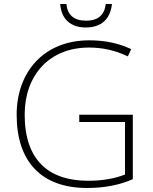

<svg xmlns="http://www.w3.org/2000/svg" viewBox="-20 -927 762 957"><path d="M538 -907H507C501 -854 471 -824 409 -824C348 -824 316 -853 311 -907H280C286 -832 331 -790 408 -790C485 -790 530 -832 538 -907ZM375 -355V-319H603V-57C554 -38 494 -26 420 -26C222 -26 103 -129 103 -356C103 -550 224 -690 424 -690C488 -690 553 -677 617 -646L634 -682C571 -712 502 -726 425 -726C199 -726 63 -569 63 -355C63 -123 185 10 414 10C497 10 575 -4 642 -34V-355Z"/></svg>

Font: Noto Sans Gurmukhi ExtraLight
Style: Regular
Weight: 200
Designer: Jelle Bosma - Monotype Design Team
Foundry: Monotype Imaging Inc.
Version: Version 2.004